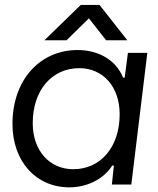

<svg xmlns="http://www.w3.org/2000/svg" viewBox="-20 -765 655 796"><path d="M267.6 11.7C336.9 11.7 407.2 -19 445.3 -78.6H452.1L443.8 0H524.4L590.8 -545.9H510.3L497.1 -443.4H490.2C460.4 -517.1 387.2 -557.6 302.2 -557.6C143.6 -557.6 31.7 -431.6 31.7 -251.5C31.7 -95.7 129.4 11.7 267.6 11.7ZM115.7 -254.4C115.7 -390.1 194.3 -482.4 309.1 -482.4C407.2 -482.4 476.1 -405.3 476.1 -291.5C476.1 -156.2 397.9 -63.5 283.7 -63.5C185.1 -63.5 115.7 -140.6 115.7 -254.4ZM164.1 -598.1H255.9L348.6 -689L419.9 -598.1H507.8L392.6 -744.6H314.9Z"/></svg>

Font: Guggenheim Sans Display
Style: Italic
Weight: 400
Italic angle: -7°
Designer: Modified by Tom Baber under direction of Pentagram Design 2023
Foundry: rsms
Version: Version 1.001;Glyphs 3.1.2 (3151)